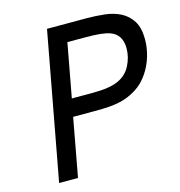

<svg xmlns="http://www.w3.org/2000/svg" viewBox="-109 -836 876 933"><g transform="rotate(-15 329.0 -369.5)"><path d="M211 -739H408Q455 -739 500 -734Q545 -729 580 -711Q615 -693 636.5 -659Q658 -625 658 -567Q658 -534 650 -499.5Q642 -465 626.5 -434Q611 -403 588.5 -377Q566 -351 536 -334Q518 -323 498 -315Q478 -307 454 -302Q430 -297 400.5 -295Q371 -293 333 -293H223L169 0H74ZM345 -381Q431 -381 474 -401Q517 -420 538.5 -461.5Q560 -503 560 -548Q560 -582 546 -605Q532 -628 503 -638Q483 -645 453.5 -648Q424 -651 376 -651H290L240 -381Z"/></g></svg>

Font: Involve Medium Oblique
Style: Italic
Weight: 500
Italic angle: -10.5°
Designer: Stefan Peev
Foundry: Context Ltd.
Version: Version 1.001